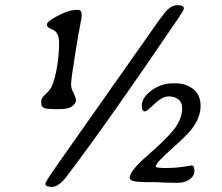

<svg xmlns="http://www.w3.org/2000/svg" viewBox="-20 -712 861 744"><path d="M171.9 -290Q139.6 -290 139.6 -312V-320.8Q139.6 -332.5 158.9 -349.4Q178.2 -366.2 186 -390.6Q209 -462.9 209 -548.8Q209 -576.2 194.3 -590.8Q190.4 -594.7 176 -600.8Q161.6 -606.9 161.6 -616.5Q161.6 -626 182.6 -638.7Q240.2 -673.8 276.4 -673.8H281.2Q296.4 -673.8 296.4 -656.7V-651.9Q296.4 -642.6 290.5 -614.3Q284.7 -585.9 270 -494.4Q255.4 -402.8 255.4 -386Q255.4 -369.1 264.9 -351.3Q274.4 -333.5 274.4 -322.8Q274.4 -312 259.8 -300.5Q245.1 -289.1 210.9 -289.1H188Q177.2 -290 171.9 -290ZM692.4 -679.2Q692.4 -672.9 671.4 -642.1Q400.4 -241.7 238.3 -28.3Q207.5 12.2 181.6 12.2Q155.8 12.2 155.8 0.5Q155.8 -7.8 196.3 -64.9Q236.8 -122.1 248.5 -139.4Q260.3 -156.7 292.5 -202.1L303.2 -216.8Q316.9 -237.3 318.8 -239.7L356 -292Q368.7 -309.6 373.8 -317.1Q378.9 -324.7 392.3 -343.8Q405.8 -362.8 408.9 -367.7Q412.1 -372.6 424.8 -390.1L435.5 -404.8Q442.4 -414.6 451.2 -427.2L466.8 -449.7Q471.2 -456.1 477.5 -464.8L503.9 -502.4Q533.7 -543.5 563.5 -587.2Q593.3 -630.9 617.4 -661.4Q641.6 -691.9 667 -691.9Q692.4 -691.9 692.4 -679.2ZM686 -293.5Q686 -314 672.1 -326.2Q658.2 -338.4 633.5 -338.4Q608.9 -338.4 578.6 -309.3Q548.3 -280.3 542.5 -280.3Q529.3 -280.3 529.3 -301.3Q529.3 -334 567.4 -361.6Q605.5 -389.2 649.4 -389.2H659.2Q700.2 -389.2 728.8 -366.9Q757.3 -344.7 757.3 -300.8Q757.3 -256.8 721.7 -210.4Q704.6 -188 644 -134Q583.5 -80.1 583.5 -66.9Q583.5 -61 621.3 -61Q659.2 -61 690.4 -65.9Q721.7 -70.8 722.7 -70.8Q733.4 -70.8 733.4 -50.5Q733.4 -30.3 714.8 -16.8Q696.3 -3.4 665 -3.4L655.8 -3.9H637.2L609.9 -4.9L591.3 -5.9L572.8 -6.3H544.9Q482.4 -6.3 482.4 -22Q482.4 -49.8 552 -109.9Q621.6 -169.9 653.8 -210.4Q686 -251 686 -293.5Z"/></svg>

Font: Averia Libre
Style: Italic
Weight: 400
Italic angle: -7.90001°
Version: Version 1.002